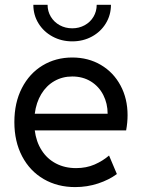

<svg xmlns="http://www.w3.org/2000/svg" viewBox="-20 -762 588 790"><path d="M39.1 -259.8Q39.1 -339.4 70.1 -399.7Q101.1 -460 155.3 -492.7Q209.5 -525.4 277.3 -525.4Q343.3 -525.4 395 -494.9Q446.8 -464.4 475.8 -410.4Q504.9 -356.4 504.9 -288.1Q504.9 -257.8 499 -225.6H123Q128.9 -178.7 151.4 -143.6Q173.8 -108.4 210.2 -89.4Q246.6 -70.3 293 -70.3Q335.4 -70.3 369.4 -85.2Q403.3 -100.1 428.7 -122.1L460.9 -45.9Q428.7 -22 383.8 -7.1Q338.9 7.8 289.1 7.8Q216.8 7.8 159.9 -25.1Q103 -58.1 71 -118.9Q39.1 -179.7 39.1 -259.8ZM422.9 -293.9Q422.9 -335.9 405 -371.1Q387.2 -406.2 354 -426.8Q320.8 -447.3 277.3 -447.3Q236.8 -447.3 203.9 -428.5Q170.9 -409.7 149.9 -375Q128.9 -340.3 123 -293.9ZM117.2 -742.2H175.8Q175.8 -715.3 189.2 -693.1Q202.6 -670.9 225.8 -658.2Q249 -645.5 277.3 -645.5Q305.2 -645.5 328.4 -658.2Q351.6 -670.9 364.7 -693.1Q377.9 -715.3 377.9 -742.2H436.5Q436.5 -700.2 415.5 -665.8Q394.5 -631.3 358.2 -611.6Q321.8 -591.8 277.3 -591.8Q232.9 -591.8 196.3 -611.6Q159.7 -631.3 138.4 -665.8Q117.2 -700.2 117.2 -742.2Z"/></svg>

Font: Reddit Sans Chocolate
Style: Regular
Weight: 400
Designer: Stephen Hutchings
Foundry: Reddit
Version: Version 1.013